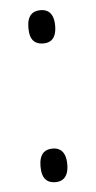

<svg xmlns="http://www.w3.org/2000/svg" viewBox="-44 -551 293 586"><g transform="rotate(-5 102.5 -257.5)"><path d="M103 -419C124 -419 143 -430 143 -470C143 -509 124 -521 103 -521C79 -521 61 -509 61 -470C61 -430 79 -419 103 -419ZM103 6C124 6 143 -6 143 -45C143 -85 124 -97 103 -97C79 -97 61 -85 61 -45C61 -6 79 6 103 6Z"/></g></svg>

Font: Noto Serif Thai ExtraCondensed Light
Style: Regular
Weight: 300
Width: 2
Designer: Monotype Design Team
Foundry: Monotype Imaging Inc.
Version: Version 2.002